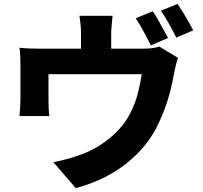

<svg xmlns="http://www.w3.org/2000/svg" viewBox="-20 -890 1040 986"><path d="M764 -832Q777 -814 791.5 -788.5Q806 -763 819.5 -738Q833 -713 843 -695L755 -657Q739 -688 718 -727.5Q697 -767 677 -796ZM892 -870Q905 -851 920.5 -825.5Q936 -800 950 -775.5Q964 -751 972 -734L885 -697Q870 -728 848 -767.5Q826 -807 806 -835ZM558 -809Q555 -774 553 -754.5Q551 -735 551 -712Q551 -698 551 -670.5Q551 -643 551 -613.5Q551 -584 551 -565H396Q396 -587 396 -616.5Q396 -646 396 -672Q396 -698 396 -712Q396 -735 394.5 -754.5Q393 -774 388 -809ZM894 -593Q887 -575 881.5 -549Q876 -523 873 -508Q866 -471 857.5 -435Q849 -399 837.5 -364.5Q826 -330 812 -296.5Q798 -263 781 -229Q740 -154 677.5 -93Q615 -32 536.5 10.5Q458 53 369 76L254 -57Q291 -64 332 -75.5Q373 -87 406 -100Q445 -115 484 -138.5Q523 -162 558 -193Q593 -224 621 -262Q645 -297 662.5 -337Q680 -377 690.5 -421Q701 -465 708 -509H229Q229 -497 229 -479Q229 -461 229 -440Q229 -419 229 -401.5Q229 -384 229 -372Q229 -354 230 -332Q231 -310 233 -294H80Q82 -315 83.5 -338.5Q85 -362 85 -384Q85 -396 85 -419Q85 -442 85 -468Q85 -494 85 -518Q85 -542 85 -556Q85 -573 84 -599.5Q83 -626 80 -645Q107 -642 131.5 -641Q156 -640 185 -640H711Q743 -640 763.5 -643Q784 -646 798 -651Z"/></svg>

Font: Noto Sans KR ExtraBold
Style: Regular
Weight: 800
Designer: Ryoko NISHIZUKA  (kana, bopomofo & ideographs); Paul D. Hunt (Latin, Greek & Cyrillic); Sandoll Communications , Soo-you
Foundry: Adobe
Version: Version 2.004-H2;hotconv 1.0.118;makeotfexe 2.5.65603